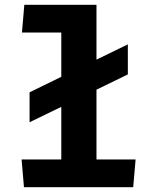

<svg xmlns="http://www.w3.org/2000/svg" viewBox="-20 -785 660 805"><path d="M516 -599 384.5 -535V-765H82L72 -648.5H237V-463L104 -398V-272.5L237 -337V-116.5H70.5L80.5 0H538.5L548.5 -116.5H384.5V-409L516 -473Z"/></svg>

Font: Monaspace Argon
Style: Bold
Weight: 700
Designer: Riley Cran & the Lettermatic Team
Foundry: Lettermatic
Version: Version 1.000 (Monaspace Argon)